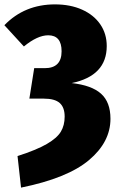

<svg xmlns="http://www.w3.org/2000/svg" viewBox="-32 -736 533 876"><path d="M455 -526Q455 -390 295 -357Q386 -347 429 -308.5Q472 -270 472 -194Q472 -88 374 -5.5Q276 77 64 120L48 -24Q135 -52 181.5 -79Q228 -106 245.5 -135Q263 -164 263 -204Q263 -246 240.5 -266Q218 -286 168 -286H102L124 -425H172Q249 -425 249 -502Q249 -575 188 -575Q139 -575 77 -524L-12 -621Q80 -716 219 -716Q289 -716 342.5 -692Q396 -668 425.5 -625Q455 -582 455 -526Z"/></svg>

Font: Fira Sans Condensed Black
Style: Regular
Weight: 900
Width: 3
Designer: Carrois Corporate & Edenspiekermann AG
Foundry: Carrois Corporate GbR & Edenspiekermann AG
Version: Version 4.203